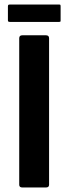

<svg xmlns="http://www.w3.org/2000/svg" viewBox="-20 -829 301 849"><path d="M197 -12Q197 0 183 0H79Q65 0 65 -12V-660Q65 -673 79 -673H183Q197 -673 197 -660ZM248 -738Q248 -734 246.5 -733Q245 -732 237 -732H25Q18 -732 16.5 -734Q15 -736 15 -740V-800Q15 -806 17 -807.5Q19 -809 25 -809H238Q245 -809 246.5 -808Q248 -807 248 -800Z"/></svg>

Font: Glory Thin
Style: Bold
Weight: 700
Version: Version 1.011